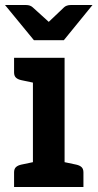

<svg xmlns="http://www.w3.org/2000/svg" viewBox="-29 -744 388 764"><path d="M102 0V-514H228V0ZM27 0V-58Q27 -72 34.5 -79Q42 -86 56 -89L113 -101L126 0ZM204 0 217 -101 274 -89Q288 -86 295.5 -79Q303 -72 303 -58V0ZM126 -514 113 -413 56 -425Q42 -428 34.5 -435Q27 -442 27 -456V-514ZM339 -724 225 -584H106L-9 -724H75Q91 -724 101 -715L165 -657L226 -715Q230 -719 237 -721.5Q244 -724 252 -724Z"/></svg>

Font: Aleo
Style: Bold
Weight: 700
Designer: Alessio Laiso
Foundry: Alessio Laiso
Version: Version 2.001;gftools[0.9.29]